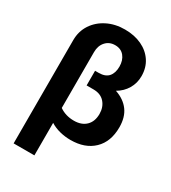

<svg xmlns="http://www.w3.org/2000/svg" viewBox="-218 -833 1020 1142"><g transform="rotate(30 292.5 -262.0)"><path d="M61.5 196.8V-512.2Q61.5 -573.2 92.5 -620.4Q123.5 -667.5 176.8 -694.3Q230 -721.2 297.4 -721.2Q362.8 -721.2 413.1 -697.5Q463.4 -673.8 491.9 -630.6Q520.5 -587.4 520.5 -529.3Q520.5 -481.4 497.1 -441.9Q473.6 -402.3 432.1 -378.4Q493.7 -357.4 526.1 -313.5Q558.6 -269.5 558.6 -200.2Q558.6 -101.1 500.7 -45.4Q442.9 10.3 343.8 10.3Q305.7 10.3 269.8 1.2Q233.9 -7.8 204.1 -26.4V196.8ZM303.7 -99.1Q356.4 -99.1 386.5 -128.7Q416.5 -158.2 416.5 -210Q416.5 -256.8 389.2 -287.8Q361.8 -318.8 312 -318.8H265.1V-419.4H289.6Q335.4 -419.4 356.9 -444.3Q378.4 -469.2 378.4 -513.2Q378.4 -556.2 356 -583.7Q333.5 -611.3 293.5 -611.3Q253.4 -611.3 228.8 -583.7Q204.1 -556.2 204.1 -512.2V-128.9Q246.6 -99.1 303.7 -99.1Z"/></g></svg>

Font: Roboto Slab
Style: Bold
Weight: 700
Designer: Google
Version: Version 2.000; ttfautohint (v1.8.1.43-b0c9)